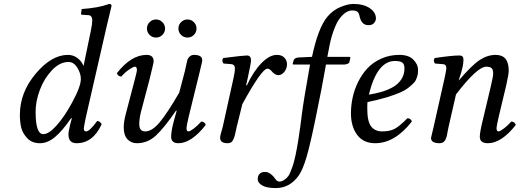

<svg xmlns="http://www.w3.org/2000/svg" viewBox="-20 -718 2642 976"><path d="M345 -194Q391 -278 391 -316Q391 -345 373 -374Q355 -403 328 -403Q284 -403 244.5 -361.5Q205 -320 183 -262Q161 -204 161 -150Q161 -36 200 -36Q228 -36 267.5 -80Q307 -124 345 -194ZM345 -116 342 -118Q296 -51 258.5 -20.5Q221 10 183 10Q142 10 118 -16Q94 -42 87.5 -71Q81 -100 81 -134Q81 -248 161.5 -343.5Q242 -439 325 -439Q352 -439 373 -423.5Q394 -408 404 -384H405L442 -563Q449 -597 449 -613Q449 -641 428 -641L397 -643Q392 -643 392 -648L395 -672Q482 -678 535 -698Q547 -698 547 -688Q537 -648 522 -583L416 -120Q406 -72 406 -64Q406 -50 418 -50Q435 -50 474 -103Q487 -103 497 -87Q453 10 369 10Q328 10 328 -35Q328 -50 338 -90Z M740.5 -540.5Q727 -554 727 -573Q727 -592 740.5 -605.5Q754 -619 773 -619Q792 -619 805.5 -605.5Q819 -592 819 -573Q819 -554 805.5 -540.5Q792 -527 773 -527Q754 -527 740.5 -540.5ZM900.5 -540.5Q887 -554 887 -573Q887 -592 900.5 -605.5Q914 -619 933 -619Q952 -619 965.5 -605.5Q979 -592 979 -573Q979 -554 965.5 -540.5Q952 -527 933 -527Q914 -527 900.5 -540.5ZM995 -352 939 -124Q928 -76 928 -67Q928 -50 938 -50Q946 -50 965 -64.5Q984 -79 1003 -100Q1020 -100 1026 -83Q953 10 887 10Q850 10 850 -23Q850 -55 867 -115L878 -154L875 -156Q814 -67 772 -28.5Q730 10 676 10Q647 10 628 -10Q609 -30 609 -70Q609 -100 619 -137L663 -305Q676 -353 676 -362Q676 -379 666 -379Q658 -379 636.5 -364.5Q615 -350 597 -329Q580 -329 574 -346Q647 -439 725 -439Q761 -439 761 -406Q761 -398 740 -314L697 -151Q688 -116 688 -87Q688 -50 718 -50Q753 -50 791.5 -96Q830 -142 891 -247L920 -357Q922 -365 926 -385Q930 -405 932.5 -413.5Q935 -422 944 -430.5Q953 -439 966 -439Q1008 -439 1008 -412Q1008 -407 1005.5 -396Q1003 -385 999.5 -371.5Q996 -358 995 -352Z M1231 -285 1235 -284Q1268 -355 1309 -397Q1350 -439 1387 -439Q1413 -439 1426 -424.5Q1439 -410 1439 -392Q1439 -371 1426 -353.5Q1413 -336 1394 -336Q1378 -336 1360 -357Q1350 -369 1339 -369Q1311 -369 1212 -189L1183 -72Q1181 -65 1178 -49Q1175 -33 1172.5 -25.5Q1170 -18 1165.5 -8Q1161 2 1154 6Q1147 10 1137 10Q1099 10 1099 -17Q1099 -24 1101 -32.5Q1103 -41 1106.5 -52.5Q1110 -64 1112 -72L1167 -321Q1174 -349 1174 -372Q1174 -390 1156 -392L1116 -395Q1105 -411 1115 -423Q1217 -436 1235 -436Q1256 -436 1256 -411Q1256 -397 1239 -320Z M1556 -390H1474Q1468 -390 1468 -392Q1468 -397 1472 -409Q1476 -425 1500 -426L1566 -429Q1597 -577 1645 -634Q1673 -667 1711 -682.5Q1749 -698 1776 -698Q1828 -698 1859.5 -676.5Q1891 -655 1891 -624Q1891 -613 1882 -601.5Q1873 -590 1853 -590Q1816 -590 1807 -639Q1804 -654 1795 -659.5Q1786 -665 1768 -665Q1758 -665 1744.5 -658.5Q1731 -652 1714 -633Q1697 -614 1685 -585Q1666 -542 1655 -486L1644 -429H1754Q1761 -429 1761 -424L1756 -402Q1755 -397 1746.5 -393.5Q1738 -390 1730 -390H1637L1634 -373Q1618 -280 1587 -130Q1558 13 1538.5 79.5Q1519 146 1498 175Q1453 238 1382 238Q1335 238 1312.5 224.5Q1290 211 1290 192Q1290 177 1299 166.5Q1308 156 1327 156Q1342 156 1355.5 166Q1369 176 1377 188Q1387 205 1401 205Q1412 205 1425 196.5Q1438 188 1447 175Q1452 167 1457 154.5Q1462 142 1466.5 130Q1471 118 1475.5 99.5Q1480 81 1483 67.5Q1486 54 1490 31.5Q1494 9 1496 -3.5Q1498 -16 1501.5 -41Q1505 -66 1506.5 -75.5Q1508 -85 1511 -110Q1514 -135 1515 -141Q1523 -205 1556 -390Z M2036 -370Q2036 -392 2025 -400Q2014 -408 1987 -408Q1897 -408 1855 -237Q1887 -242 1916 -250Q1945 -258 1973.5 -273Q2002 -288 2019 -313Q2036 -338 2036 -370ZM1848 -199Q1847 -191 1847 -165Q1847 -101 1866.5 -75.5Q1886 -50 1923 -50Q1960 -50 1985 -62.5Q2010 -75 2051 -117Q2067 -117 2074 -101Q1988 10 1887 10Q1827 10 1795.5 -32.5Q1764 -75 1764 -142Q1764 -181 1772.5 -221.5Q1781 -262 1800.5 -301.5Q1820 -341 1848 -371Q1876 -401 1918 -420Q1960 -439 2010 -439Q2058 -439 2081.5 -414.5Q2105 -390 2105 -365Q2105 -352 2104.5 -346Q2104 -340 2099.5 -325Q2095 -310 2086 -299.5Q2077 -289 2058.5 -274Q2040 -259 2013.5 -247.5Q1987 -236 1944.5 -223Q1902 -210 1848 -199Z M2515 -124Q2504 -76 2504 -67Q2504 -50 2514 -50Q2522 -50 2541 -64.5Q2560 -79 2579 -100Q2596 -100 2602 -83Q2529 10 2460 10Q2419 10 2419 -23Q2419 -47 2436 -115L2474 -275Q2487 -330 2487 -343Q2487 -365 2478.5 -372Q2470 -379 2452 -379Q2406 -379 2298 -238L2260 -72Q2258 -65 2255.5 -49.5Q2253 -34 2251 -26Q2249 -18 2244.5 -8.5Q2240 1 2232.5 5.5Q2225 10 2214 10Q2171 10 2171 -17Q2171 -19 2184 -72L2240 -321Q2249 -363 2249 -372Q2249 -391 2231 -392L2191 -395Q2180 -411 2190 -423Q2277 -436 2316 -436Q2336 -436 2336 -415Q2336 -380 2315 -320L2312 -311L2313 -310Q2379 -387 2418.5 -413Q2458 -439 2500 -439Q2566 -439 2566 -359Q2566 -340 2553 -283Z"/></svg>

Font: Linux Libertine O
Style: Italic
Weight: 400
Italic angle: -12°
Designer: Philipp H. Poll
Foundry: Philipp H. Poll
Version: Version 5.1.6